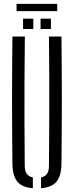

<svg xmlns="http://www.w3.org/2000/svg" viewBox="-20 -994 392 1020"><path d="M46 -123Q44 -292 44 -461.5Q44 -631 46 -800H112Q111 -687.5 110.2 -571.8Q109.5 -456 110 -340.8Q110.5 -225.5 111.5 -113Q111.5 -85.5 122 -70.8Q132.5 -56 154.5 -51.5V6Q97.5 1.5 72.2 -29Q47 -59.5 46 -123ZM198 6V-51.5Q220 -56 230 -70.8Q240 -85.5 240 -113Q241 -225.5 241.5 -340.8Q242 -456 241.8 -571.8Q241.5 -687.5 240 -800H306.5Q308.5 -631 308.5 -461.5Q308.5 -292 306.5 -123Q305.5 -59.5 280.2 -29Q255 1.5 198 6ZM195.5 -840V-895H250.5V-840ZM102.5 -840V-895H157V-840ZM68 -973.5H284V-935H68Z"/></svg>

Font: Big Shoulders Stencil Display Thin
Style: Regular
Weight: 400
Version: Version 2.001